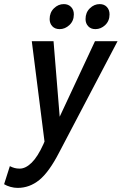

<svg xmlns="http://www.w3.org/2000/svg" viewBox="-101 -720 593 936"><path d="M-81 178 -53 90Q-41 96 -30 99Q-19 102 -5 102Q24 102 53.5 73Q83 44 111 -18L116 -30L54 -519H160L190 -151L362 -519H472L187 24Q138 119 90.5 157.5Q43 196 -15 196Q-32 196 -50 191Q-68 186 -81 178ZM141 -627Q141 -659 162 -679.5Q183 -700 210 -700Q232 -700 245.5 -686Q259 -672 259 -650Q259 -618 237.5 -598Q216 -578 190 -578Q167 -578 154 -592Q141 -606 141 -627ZM316 -627Q316 -659 337 -679.5Q358 -700 385 -700Q407 -700 420 -686Q433 -672 433 -650Q433 -618 412 -598Q391 -578 364 -578Q342 -578 329 -592Q316 -606 316 -627Z"/></svg>

Font: Radio Canada Condensed Medium
Style: Italic
Weight: 500
Width: 3
Italic angle: -12°
Designer: Charles Daoud, Etienne Aubert Bonn, Alexandre Saumier Demers, Jacques Le Bailly
Foundry: Radio-Canada
Version: Version 2.104; ttfautohint (v1.8.4.7-5d5b);gftools[0.9.28.de